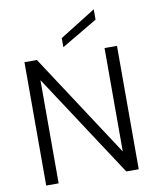

<svg xmlns="http://www.w3.org/2000/svg" viewBox="-99 -1004 877 1079"><g transform="rotate(-10 340.0 -464.5)"><path d="M76 0ZM76 0ZM604 0H533L147 -589V0H76V-704H147L533 -114V-704H604ZM306 -749V-801L511 -929V-870Z"/></g></svg>

Font: Ulagadi Sans Light
Style: Regular
Weight: 300
Designer: Ninad Kale (Devanagari), Jonny Pinhorn (Latin)
Foundry: Indian Type Foundry
Version: Version 3.01;March 29, 2020;FontCreator 12.0.0.2522 64-bit; 